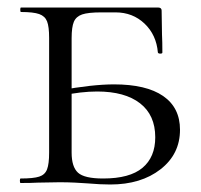

<svg xmlns="http://www.w3.org/2000/svg" viewBox="-20 -488 535 512"><path d="M255 -12Q326 -12 360 -40.5Q394 -69 394 -122Q394 -181 353.5 -212.5Q313 -244 239 -244Q196 -244 144 -233L139 -247Q227 -263 284 -263Q370 -263 415 -232Q460 -201 460 -142Q460 -77 408 -36.5Q356 4 274 4Q248 4 213 1Q199 0 180 -1Q161 -2 139 -2L81 -1Q64 0 35 0Q33 0 33 -6Q33 -12 35 -12Q69 -12 84.5 -17Q100 -22 105.5 -36.5Q111 -51 111 -81V-387Q111 -417 105.5 -431Q100 -445 84.5 -450.5Q69 -456 36 -456Q34 -456 34 -462Q34 -468 36 -468H401Q411 -468 411 -460L412 -396Q413 -377 413 -348Q413 -345 407.5 -345Q402 -345 401 -348Q397 -395 365.5 -425Q334 -455 288 -455H250Q215 -455 199 -449.5Q183 -444 177 -430Q171 -416 171 -386V-81Q171 -43 188 -27.5Q205 -12 255 -12Z"/></svg>

Font: Cormorant Unicase
Style: Regular
Weight: 400
Designer: Christian Thalmann (Catharsis Fonts)
Foundry: Catharsis Fonts
Version: Version 4.000